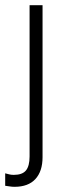

<svg xmlns="http://www.w3.org/2000/svg" viewBox="-36 -501 262 740"><path d="M20 219Q10 219 1.5 217.5Q-7 216 -16 215V167Q-8 169 -0.5 171Q7 173 17 173Q50 173 64 156Q78 139 78 102V-481H128V105Q128 159 100.5 189Q73 219 20 219Z"/></svg>

Font: Red Hat Text VF
Style: Regular
Weight: 300
Designer: Pentagram, MCKL
Foundry: Pentagram, MCKL
Version: Version 1.023